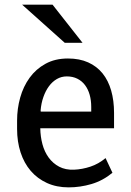

<svg xmlns="http://www.w3.org/2000/svg" viewBox="-20 -787 556 817"><path d="M272 10.3Q220.7 10.3 179.9 -8.3Q139.2 -26.9 110.8 -59.8Q82.5 -92.8 67.6 -138.4Q52.7 -184.1 52.7 -238.3V-274.4Q52.7 -324.2 65.9 -371.6Q79.1 -418.9 106 -456.1Q132.8 -493.2 173.6 -515.6Q214.4 -538.1 269 -538.1Q318.4 -538.1 355.2 -521.5Q392.1 -504.9 416.5 -474.6Q440.9 -444.3 453.1 -401.6Q465.3 -358.9 465.3 -306.6V-241.2H151.9Q151.9 -240.7 151.6 -241.2Q151.4 -241.7 151.4 -241.2Q151.9 -206.1 160.6 -173.3Q169.4 -140.6 187.3 -116.2Q205.1 -91.8 231.9 -77.6Q258.8 -63.5 294.9 -64.9Q330.1 -66.4 364.7 -77.9Q399.4 -89.4 429.2 -114.3L458.5 -51.8Q417.5 -18.1 369.4 -3.9Q321.3 10.3 272 10.3ZM264.2 -461.9Q241.2 -461.9 221.9 -450.7Q202.6 -439.5 188.2 -419.9Q173.8 -400.4 164.6 -374Q155.3 -347.7 152.8 -316.9Q153.3 -316.4 153.3 -314.5Q153.3 -312.5 153.3 -312H368.2V-332Q368.2 -359.9 361.6 -383.5Q355 -407.2 341.8 -424.8Q328.6 -442.4 309.1 -452.1Q289.6 -461.9 264.2 -461.9ZM331.1 -605H255.4L74.2 -767.1H203.6Z"/></svg>

Font: Ufes Sans
Style: Regular
Weight: 400
Designer: Ricardo Esteves, Filipe Motta, Cassio Ferreira, Ana Quintelato & Breno Mello
Foundry: ProDesignUfes - Ricardo Esteves, Filipe Motta, Cassio Ferreira, Ana Quintelato & Breno Mello (This is a derivative work,
Version: Version 2.0